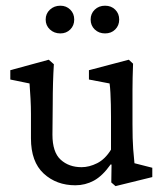

<svg xmlns="http://www.w3.org/2000/svg" viewBox="-20 -632 570 663"><path d="M444.3 -68.4 505.9 -52.7V-20.5L378.9 10.7L364.3 -2L365.2 -63.5L362.3 -64.5Q334 -24.4 304.2 -8.3Q274.4 7.8 240.2 7.8Q174.8 7.8 130.9 -32.7Q86.9 -73.2 86.9 -154.3V-238.3Q86.9 -264.6 85.4 -291Q84 -317.4 82 -343.8L15.6 -357.4V-389.6L148.4 -425.8L166 -410.2Q164.1 -379.9 163.1 -345.7Q162.1 -311.5 162.1 -274.4L161.1 -167Q161.1 -106.4 189.5 -80.6Q217.8 -54.7 261.7 -54.7Q288.1 -54.7 315.4 -68.4Q342.8 -82 363.3 -115.2V-228.5Q363.3 -250 362.8 -271Q362.3 -292 361.3 -311Q360.4 -330.1 358.4 -343.8L287.1 -357.4V-389.6L424.8 -425.8L439.5 -412.1Q438.5 -384.8 438 -363.8Q437.5 -342.8 437.5 -321.8Q437.5 -300.8 437.5 -273.4V-204.1Q437.5 -150.4 439.9 -117.7Q442.4 -85 444.3 -68.4ZM188.5 -516.6Q167 -516.6 152.3 -530.3Q137.7 -543.9 137.7 -564.5Q137.7 -585 152.3 -598.6Q167 -612.3 188.5 -612.3Q209 -612.3 222.7 -598.6Q236.3 -585 236.3 -564.5Q236.3 -543.9 222.7 -530.3Q209 -516.6 188.5 -516.6ZM342.8 -516.6Q321.3 -516.6 307.1 -530.3Q293 -543.9 293 -564.5Q293 -585 307.1 -598.6Q321.3 -612.3 342.8 -612.3Q364.3 -612.3 377.9 -598.6Q391.6 -585 391.6 -564.5Q391.6 -543.9 377.9 -530.3Q364.3 -516.6 342.8 -516.6Z"/></svg>

Font: Crimson Pro ExtraLight
Style: Regular
Weight: 400
Version: Version 1.002